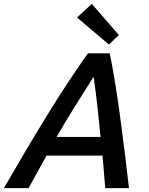

<svg xmlns="http://www.w3.org/2000/svg" viewBox="-60 -967 766 987"><path d="M-40 0Q20 -104 75.5 -197.5Q131 -291 183.5 -376.5Q236 -462 288 -540.5Q340 -619 392 -693H504Q519 -621 532.5 -537Q546 -453 558 -363.5Q570 -274 581.5 -182Q593 -90 603 0H481Q478 -43 474 -84.5Q470 -126 467 -167H179Q157 -126 133.5 -84.5Q110 -43 87 0ZM231 -263H457Q450 -335 441.5 -413.5Q433 -492 421 -572Q371 -494 323.5 -417.5Q276 -341 231 -263ZM500 -738 336 -877 412 -947 551 -787Z"/></svg>

Font: Ubuntu Sans SemiBold
Style: Italic
Weight: 600
Italic angle: -13.5°
Designer: Dalton Maag Ltd
Foundry: Dalton Maag Ltd
Version: Version 1.006